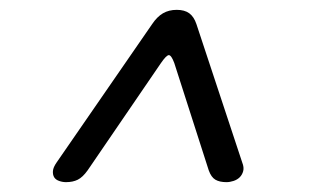

<svg xmlns="http://www.w3.org/2000/svg" viewBox="-20 -690 640 390"><path d="M114 -320Q107 -320 100 -322.5Q93 -325 90 -330Q87 -335 87.5 -342.5Q88 -350 95 -360L289 -641Q299 -656 311 -663Q323 -670 339 -670Q355 -670 364.5 -663Q374 -656 379 -641L472 -360Q476 -350 474 -342.5Q472 -335 467 -330Q462 -325 454.5 -322.5Q447 -320 440 -320Q426 -320 417.5 -325Q409 -330 404 -344L334 -562Q328 -578 323 -578Q318 -578 307 -562L158 -344Q148 -330 138 -325Q128 -320 114 -320Z"/></svg>

Font: Maple Mono ExtraLight
Style: Italic
Weight: 275
Italic angle: -10°
Monospace: yes
Designer: subframe7536
Version: Version 7.000